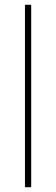

<svg xmlns="http://www.w3.org/2000/svg" viewBox="-20 -780 232 800"><path d="M110 0H84V-760H110Z"/></svg>

Font: Noto Sans SemiCondensed Thin
Style: Regular
Weight: 100
Width: 4
Designer: Monotype Design Team
Foundry: Monotype Imaging Inc.
Version: Version 2.013; ttfautohint (v1.8.4.7-5d5b)